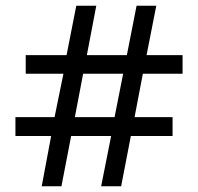

<svg xmlns="http://www.w3.org/2000/svg" viewBox="-20 -652 693 672"><path d="M159 -176H34V-242H171L202 -394H70V-459H213L247 -632H317L284 -459H424L458 -632H527L493 -459H619V-394H480L451 -242H584V-176H438L404 0H334L369 -176H229L195 0H126ZM381 -242 411 -394H271L242 -242Z"/></svg>

Font: hexukorean05
Style: Book
Weight: 400
Designer: Jelle Bosma - Monotype Design Team
Foundry: Monotype Imaging Inc.
Version: Version 2.003